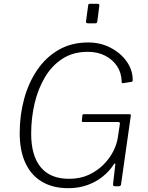

<svg xmlns="http://www.w3.org/2000/svg" viewBox="-20 -974 772 1004"><path d="M337 10Q256 10 199 -24Q142 -58 112.5 -122.5Q83 -187 83 -278Q83 -371 106 -456Q129 -541 174.5 -608Q220 -675 287 -713.5Q354 -752 441 -752Q505 -752 558 -724.5Q611 -697 642.5 -652.5Q674 -608 674 -555Q674 -547 668 -546L623 -539Q619 -538 617.5 -540.5Q616 -543 616 -550Q615 -593 592.5 -627.5Q570 -662 530.5 -682.5Q491 -703 439 -703Q363 -703 307.5 -667.5Q252 -632 215.5 -571Q179 -510 161 -433.5Q143 -357 143 -275Q143 -160 193 -99.5Q243 -39 341 -39Q399 -39 443.5 -59.5Q488 -80 520.5 -112.5Q553 -145 572 -182.5Q591 -220 596 -254L607 -327Q608 -336 598 -336H415Q407 -336 408 -343L411 -372Q412 -377 417 -377H657Q661 -377 663 -375Q665 -373 664 -369L613 -10Q612 0 601 0H583Q570 0 571 -10L583 -114Q584 -119 581 -119Q578 -119 574 -113Q552 -79 517.5 -51Q483 -23 437.5 -6.5Q392 10 337 10ZM499 -942 489 -863Q488 -856 485.5 -854Q483 -852 475 -852H441Q433 -852 431 -855Q429 -858 430 -864L441 -945Q442 -951 443.5 -952.5Q445 -954 450 -954H491Q496 -954 498.5 -951Q501 -948 499 -942Z"/></svg>

Font: Libre Franklin ExtraLight
Style: Italic
Weight: 250
Italic angle: -8°
Designer: Pablo Impallari, Rodrigo Fuenzalida, Nhung Nguyen
Foundry: Impallari Type
Version: Version 3.000